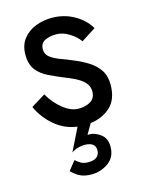

<svg xmlns="http://www.w3.org/2000/svg" viewBox="-107 -536 617 821"><g transform="rotate(-15 201.5 -125.5)"><path d="M88 -163Q112 -121 147 -93.5Q182 -66 215 -66Q247 -66 268.5 -79.5Q290 -93 290 -122Q290 -146 275 -162Q260 -178 236.5 -190Q213 -202 186 -212Q155 -225 124.5 -239.5Q94 -254 74 -279Q54 -304 54 -347Q54 -390 76 -417.5Q98 -445 132 -458Q166 -471 203 -471Q258 -471 303 -445Q348 -419 369 -381L305 -340Q289 -363 260.5 -380.5Q232 -398 204 -398Q174 -398 153 -387.5Q132 -377 132 -350Q132 -328 150 -314.5Q168 -301 194.5 -291.5Q221 -282 246 -271Q279 -258 308 -240Q337 -222 355 -196Q373 -170 373 -131Q373 -66 337.5 -33Q302 0 248 7L222 52H230Q255 52 279.5 70.5Q304 89 304 126Q304 172 270.5 196Q237 220 196 220Q168 220 148.5 211.5Q129 203 108 182L140 142Q154 154 165.5 160Q177 166 196 166Q222 166 234 155Q246 144 246 126Q246 90 196 90Q189 90 172.5 93.5Q156 97 140 108L190 7Q135 0 91.5 -36.5Q48 -73 25 -124Z"/></g></svg>

Font: Jost*
Style: Regular
Weight: 400
Version: Version 3.7